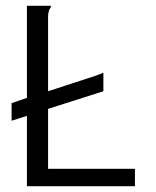

<svg xmlns="http://www.w3.org/2000/svg" viewBox="-20 -643 540 663"><path d="M73 0V-243L20 -226V-287L73 -305V-623H154Q156 -623 156 -621Q156 -617 152 -612.5Q148 -608 146 -589V-328L312 -382Q320 -385 326.5 -387.5Q333 -390 337 -392V-328L146 -267V-60H446V0Z"/></svg>

Font: Inconsolata Nerd Font Mono
Style: Regular
Weight: 400
Monospace: yes
Designer: Raph Levien, Cyreal, Brenton Simpson
Foundry: Raph Levien, Cyreal, Google
Version: Version 3.000; ttfautohint (v1.8.3);Nerd Fonts 3.0.2